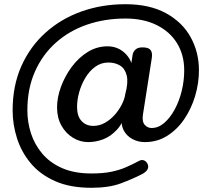

<svg xmlns="http://www.w3.org/2000/svg" viewBox="-20 -730 1007 912"><path d="M668 -55Q636 -55 609 -69.5Q582 -84 568 -110Q554 -136 559 -169L568 -222L582 -200Q565 -146 535.5 -114Q506 -82 470.5 -68.5Q435 -55 399 -55Q360 -55 326 -76Q292 -97 271.5 -134Q251 -171 251 -220Q251 -267 269.5 -317.5Q288 -368 320.5 -412Q353 -456 396.5 -483Q440 -510 491 -510Q539 -510 573.5 -477.5Q608 -445 613 -391L589 -331L610 -470Q612 -483 623 -494Q634 -505 657 -505Q686 -505 695.5 -492Q705 -479 701 -454L659 -186Q654 -152 667.5 -137Q681 -122 700 -122Q732 -122 760 -146Q788 -170 809.5 -209.5Q831 -249 843 -297.5Q855 -346 855 -396Q855 -469 821 -524.5Q787 -580 724 -611Q661 -642 576 -642Q478 -642 393.5 -613Q309 -584 245.5 -527.5Q182 -471 146 -390Q110 -309 110 -206Q110 -150 127 -97Q144 -44 180.5 -0.5Q217 43 275 68.5Q333 94 414 94Q469 94 508 86Q547 78 578 64.5Q609 51 639 35Q653 27 664.5 32Q676 37 682 51Q692 78 653 98Q610 120 554 141Q498 162 414 162Q313 162 242 130.5Q171 99 126.5 46Q82 -7 61 -72.5Q40 -138 40 -206Q40 -323 81.5 -416Q123 -509 196.5 -575Q270 -641 367 -675.5Q464 -710 576 -710Q690 -710 768 -667.5Q846 -625 885.5 -553.5Q925 -482 925 -396Q925 -335 907 -274.5Q889 -214 855.5 -164.5Q822 -115 774.5 -85Q727 -55 668 -55ZM423 -132Q452 -132 478 -146.5Q504 -161 524.5 -184Q545 -207 558.5 -233.5Q572 -260 575 -283Q590 -338 582 -371Q574 -404 550.5 -418.5Q527 -433 495 -433Q460 -433 432.5 -413Q405 -393 385.5 -360.5Q366 -328 356 -291.5Q346 -255 346 -222Q346 -178 367.5 -155Q389 -132 423 -132Z"/></svg>

Font: Quicksand Light SemiBold
Style: Regular
Weight: 600
Version: Version 3.006